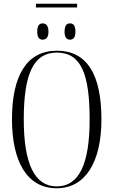

<svg xmlns="http://www.w3.org/2000/svg" viewBox="-20 -996 607 1026"><path d="M172 -956H392V-976H172ZM208 -784C225 -784 239 -795 239 -826C239 -861 225 -871 208 -871C191 -871 179 -861 179 -826C179 -795 191 -784 208 -784ZM354 -784C371 -784 383 -795 383 -826C383 -861 371 -871 354 -871C337 -871 325 -861 325 -826C325 -795 337 -784 354 -784ZM283 10C435 10 522 -128 522 -358C522 -603 442 -725 284 -725C123 -725 44 -592 44 -359C44 -137 122 10 283 10ZM283 0C164 0 107 -123 107 -358C107 -601 159 -715 284 -715C413 -715 459 -601 459 -358C459 -118 402 0 283 0Z"/></svg>

Font: Noto Serif Display ExtraCondensed Light
Style: Regular
Weight: 300
Width: 2
Designer: Monotype Design Team
Foundry: Monotype Imaging Inc.
Version: Version 2.009